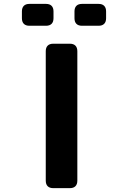

<svg xmlns="http://www.w3.org/2000/svg" viewBox="-20 -977 602 997"><path d="M217.6 -39.1V-710.9Q217.6 -730 227.6 -740Q237.6 -750 256.6 -750H342.6Q361.6 -750 371.6 -740Q381.6 -730 381.6 -710.9V-39.1Q381.6 -20 371.6 -10Q361.6 0 342.6 0H256.6Q237.6 0 227.6 -10Q217.6 -20 217.6 -39.1ZM405.9 -956.8H491.8Q510.8 -956.8 520.8 -946.8Q530.9 -936.8 530.9 -917.8V-882.2Q530.9 -863.2 520.8 -853.2Q510.8 -843.2 491.8 -843.2H405.9Q386.8 -843.2 376.8 -853.2Q366.8 -863.2 366.8 -882.2V-917.8Q366.8 -936.8 376.8 -946.8Q386.8 -956.8 405.9 -956.8ZM132.8 -956.8H218.8Q237.8 -956.8 247.8 -946.8Q257.8 -936.8 257.8 -917.8V-882.2Q257.8 -863.2 247.8 -853.2Q237.8 -843.2 218.8 -843.2H132.8Q113.8 -843.2 103.8 -853.2Q93.8 -863.2 93.8 -882.2V-917.8Q93.8 -936.8 103.8 -946.8Q113.8 -956.8 132.8 -956.8Z"/></svg>

Font: Gyrochrome
Style: Regular
Weight: 400
Designer: David Moles
Foundry: David Moles
Version: Version 1.005;Glyphs 3.2.3 (3260)